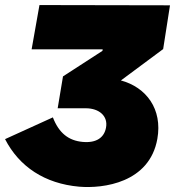

<svg xmlns="http://www.w3.org/2000/svg" viewBox="-24 -721 692 759"><path d="M289 17C384 25 567 2 598 -172C619 -290 554 -376 454 -403L621 -527L648 -700L132 -701L101 -526H382L381 -520L225 -419L204 -293H315C368 -293 404 -262 395 -216C388 -178 358 -155 303 -160C247 -165 209 -195 185 -257L-4 -171C52 -62 153 5 289 17Z"/></svg>

Font: Fixel Display 20240404 Black
Style: Italic
Weight: 900
Italic angle: -10°
Designer: AlfaBravo + MacPaw
Foundry: Kyrylo Tkachov, Marchela Mozhyna, Serhii Makarenko, Maria Weinstein, Zakhar Kryvoshyya
Version: Version 1.211;Glyphs 3.2 (3225)